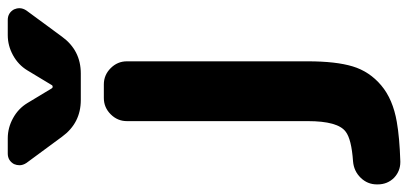

<svg xmlns="http://www.w3.org/2000/svg" viewBox="-312 -536 1021 480"><g transform="rotate(-90 198.0 -295.5)"><path d="M35.2 195.3Q34.2 195.3 33.2 195.3Q10.7 195.3 -5.9 179.7Q-22.5 163.1 -22.5 138.7V136.7Q-22.5 113.3 -5.9 96.2Q10.7 79.1 35.2 77.1Q90.8 73.2 109.4 58.6Q135.7 39.1 135.7 -36.1V-488.3Q135.7 -511.7 152.8 -528.8Q169.9 -545.9 193.4 -545.9H227.5Q251 -545.9 268.1 -528.8Q285.2 -511.7 285.2 -488.3V-36.1Q285.2 34.2 272.5 76.2Q259.8 118.2 225.1 147.5Q190.4 176.8 133.8 186.5Q94.7 193.4 35.2 195.3ZM217.8 -675.8Q218.8 -673.8 221.7 -673.8Q224.6 -673.8 225.6 -675.8L262.7 -737.3Q276.4 -759.8 300.3 -772.9Q324.2 -786.1 350.6 -786.1H388.7Q406.2 -786.1 415 -770.5Q418 -763.7 418 -756.8Q418 -748 412.1 -739.3L346.7 -650.4Q312.5 -603.5 254.9 -603.5H188.5Q130.9 -603.5 96.7 -650.4L31.2 -739.3Q25.4 -748 25.4 -756.8Q25.4 -763.7 28.3 -770.5Q37.1 -786.1 54.7 -786.1H92.8Q119.1 -786.1 143.1 -772.9Q167 -759.8 180.7 -737.3Z"/></g></svg>

Font: Gen Jyuu Gothic P Bold
Style: Bold
Weight: 700
Designer: [Source Han Sans]
Ryoko NISHIZUKA  (kana & ideographs); Paul D. Hunt (Latin, Greek & Cyrillic); Wenlong ZHANG  (bopomofo
Version: Version 1.002.20150607